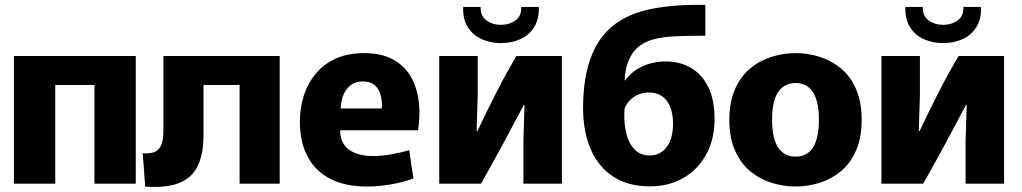

<svg xmlns="http://www.w3.org/2000/svg" viewBox="-20 -748 4164 782"><path d="M364.7 0V-520H533V0ZM36.7 0V-520H205V0ZM136.3 -402V-520H453.7V-402Z M571.5 12 561.3 -123.7Q596.8 -121.2 615.1 -131.7Q633.3 -142.2 639.4 -164.3Q645.5 -186.5 645.5 -217.3V-520H808.8V-195.7Q808.8 -123.2 786.5 -74.4Q764.2 -25.7 712.3 -3.8Q660.5 18 571.5 12ZM740.2 -402V-520H1039.8V-402ZM955.8 0V-520H1119.2V0Z M1474.8 11.7Q1386.2 11.7 1325.3 -19.5Q1264.5 -50.7 1232.9 -110.1Q1201.3 -169.5 1201.3 -253.7Q1201.3 -308 1216.9 -357.4Q1232.5 -406.8 1264.8 -446.5Q1297.2 -486.2 1346.7 -508.9Q1396.2 -531.7 1463.3 -531.7Q1532.3 -531.7 1579.2 -506.6Q1626 -481.5 1651.9 -437.9Q1677.8 -394.3 1685.2 -337.6Q1692.7 -280.8 1682.7 -217.5H1290.5L1381.3 -284.8Q1358.7 -224.2 1369.1 -186.2Q1379.5 -148.3 1414.2 -130.4Q1448.8 -112.5 1498.3 -112.5Q1535.5 -112.5 1575.6 -119.7Q1615.7 -127 1646.8 -136.5L1663.7 -21.2Q1621.3 -5.3 1571.1 3.2Q1520.8 11.7 1474.8 11.7ZM1291.5 -306.3H1534.5Q1535.5 -310.7 1535.5 -313.7Q1535.5 -316.7 1535.5 -319.5Q1535.5 -344.8 1528.5 -366.6Q1521.5 -388.3 1504.6 -402.3Q1487.7 -416.2 1458 -416.2Q1422.8 -416.2 1401 -394.8Q1379.2 -373.3 1371.6 -339.3Q1364 -305.3 1371.3 -268.3Z M1769 0V-520H1925.7V-360.8L1921.2 -214.7H1924.7Q1944.2 -256.5 1964.2 -296.8Q1984.2 -337.2 2003.7 -375.7Q2023.3 -414.2 2043.4 -450.3Q2063.5 -486.5 2083.2 -520H2268.5V0H2111.8V-175L2116.3 -321.2H2113.7Q2105 -305.5 2083.7 -264.8Q2062.3 -224 2026.9 -158.3Q1991.5 -92.7 1939.3 0ZM2020 -572.5Q1977 -572.5 1941.2 -588.8Q1905.3 -605 1884.9 -638.2Q1864.5 -671.3 1866.5 -719.8L1937.5 -719.7Q1936.3 -683 1961.4 -664.9Q1986.5 -646.8 2020 -646.8Q2054.5 -646.8 2079.6 -664.9Q2104.7 -683 2102.7 -719.7L2174.5 -719.8Q2176.5 -671.3 2156 -638.2Q2135.5 -605 2099.7 -588.8Q2064 -572.5 2020 -572.5Z M2627.2 11Q2538.7 11 2477.8 -28.6Q2417 -68.2 2385.9 -140.3Q2354.8 -212.5 2354.8 -309.3Q2354.8 -386.5 2368 -449.7Q2381.2 -513 2409.2 -562.7Q2437.2 -612.5 2479.8 -645.8Q2542.2 -694.2 2636.1 -712.3Q2730 -730.5 2852.8 -728V-602.5Q2789.2 -602.5 2736.3 -600.5Q2683.5 -598.5 2642.9 -588.2Q2602.3 -577.8 2575.3 -553Q2558.3 -537.2 2547 -515.2Q2535.7 -493.2 2530.2 -469Q2524.7 -444.8 2524 -421H2526.7Q2553.7 -458.3 2597.2 -478.1Q2640.8 -497.8 2691.3 -497.8Q2748.8 -497.8 2793.7 -471.9Q2838.7 -446 2864.5 -393.9Q2890.3 -341.8 2890.3 -264.3Q2890.3 -180.5 2856.2 -118.6Q2822 -56.7 2762.9 -22.8Q2703.8 11 2627.2 11ZM2627 -114.7Q2654.5 -114.7 2675.8 -129.7Q2697.2 -144.8 2709.2 -173.7Q2721.2 -202.7 2721.2 -244Q2721.2 -283.8 2709.8 -312.3Q2698.3 -340.8 2676.5 -356.1Q2654.7 -371.3 2622.8 -371.3Q2602.3 -371.3 2583.2 -364.1Q2564 -356.8 2549 -343Q2534 -329.2 2524 -307Q2519.8 -258 2528.7 -214.2Q2537.5 -170.3 2561.6 -142.5Q2585.7 -114.7 2627 -114.7Z M3220.3 11.7Q3170.2 11.7 3122 -3.6Q3073.8 -18.8 3035.2 -51Q2996.7 -83.2 2973.6 -135.3Q2950.5 -187.3 2950.5 -260Q2950.5 -332.7 2973.6 -384.7Q2996.7 -436.8 3035.2 -469Q3073.8 -501.2 3122 -516.4Q3170.2 -531.7 3220.3 -531.7Q3270.5 -531.7 3318.7 -516.4Q3366.8 -501.2 3405.5 -469Q3444.2 -436.8 3466.8 -384.7Q3489.5 -332.7 3489.5 -260Q3489.5 -187.3 3466.8 -135.3Q3444.2 -83.2 3405.5 -51Q3366.8 -18.8 3318.7 -3.6Q3270.5 11.7 3220.3 11.7ZM3220.3 -110Q3240.5 -110 3257.9 -117.8Q3275.3 -125.7 3288.1 -142.7Q3300.8 -159.7 3308.1 -188.7Q3315.3 -217.7 3315.3 -260Q3315.3 -302.3 3308.1 -331.3Q3300.8 -360.3 3288.1 -377.3Q3275.3 -394.3 3257.9 -402.2Q3240.5 -410 3220.3 -410Q3200.2 -410 3182.8 -402.2Q3165.5 -394.3 3152.3 -377.3Q3139.2 -360.3 3131.9 -331.3Q3124.7 -302.3 3124.7 -260Q3124.7 -217.7 3131.9 -188.7Q3139.2 -159.7 3152.3 -142.7Q3165.5 -125.7 3182.8 -117.8Q3200.2 -110 3220.3 -110Z M3570 0V-520H3726.7V-360.8L3722.2 -214.7H3725.7Q3745.2 -256.5 3765.2 -296.8Q3785.2 -337.2 3804.7 -375.7Q3824.3 -414.2 3844.4 -450.3Q3864.5 -486.5 3884.2 -520H4069.5V0H3912.8V-175L3917.3 -321.2H3914.7Q3906 -305.5 3884.7 -264.8Q3863.3 -224 3827.9 -158.3Q3792.5 -92.7 3740.3 0ZM3821 -572.5Q3778 -572.5 3742.2 -588.8Q3706.3 -605 3685.9 -638.2Q3665.5 -671.3 3667.5 -719.8L3738.5 -719.7Q3737.3 -683 3762.4 -664.9Q3787.5 -646.8 3821 -646.8Q3855.5 -646.8 3880.6 -664.9Q3905.7 -683 3903.7 -719.7L3975.5 -719.8Q3977.5 -671.3 3957 -638.2Q3936.5 -605 3900.7 -588.8Q3865 -572.5 3821 -572.5Z"/></svg>

Font: Murecho Thin
Style: Regular
Weight: 100
Designer: Neil Summerour
Foundry: Positype
Version: Version 1.010